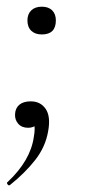

<svg xmlns="http://www.w3.org/2000/svg" viewBox="-20 -374 262 574"><path d="M10 179Q6 182 2.5 177Q-1 172 3 170Q37 138 56.5 104.5Q76 71 81 36Q86 9 81.5 -3.5Q77 -16 71 -20L99 -29Q100 -11 90 -1.5Q80 8 64 8Q45 8 34.5 -4Q24 -16 25 -33Q26 -51 38 -61Q50 -71 72 -71Q101 -71 116.5 -48.5Q132 -26 124 18Q116 65 85.5 104Q55 143 10 179ZM105 -271Q85 -271 73.5 -282Q62 -293 62 -313Q62 -332 73.5 -343Q85 -354 105 -354Q125 -354 136 -343Q147 -332 147 -313Q147 -271 105 -271Z"/></svg>

Font: Cormorant
Style: Italic
Weight: 400
Italic angle: -10°
Designer: Christian Thalmann (Catharsis Fonts)
Foundry: Catharsis Fonts
Version: Version 4.000